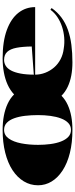

<svg xmlns="http://www.w3.org/2000/svg" viewBox="424 -979 570 1458"><g transform="rotate(-90 709.0 -250.0)"><path d="M452 15Q354 15 276 -4.5Q198 -24 143 -60Q88 -96 59.5 -143.5Q31 -191 31 -246Q31 -305 61 -354.5Q91 -404 146 -440Q201 -476 279 -495.5Q357 -515 452 -515Q510 -515 559.5 -505.5Q609 -496 650 -477Q691 -458 721 -428Q753 -458 795 -477Q837 -496 888 -505.5Q939 -515 996 -515Q1124 -515 1210.5 -483Q1297 -451 1340.5 -395.5Q1384 -340 1384 -268H867V-278L1085 -294Q1084 -364 1075 -410.5Q1066 -457 1044 -480.5Q1022 -504 983 -504Q959 -504 938.5 -491.5Q918 -479 903 -451.5Q888 -424 879.5 -379.5Q871 -335 871 -270Q871 -229 885.5 -191.5Q900 -154 926 -124Q952 -94 988.5 -75Q1025 -56 1069 -51Q1110 -44 1153 -47.5Q1196 -51 1235.5 -64Q1275 -77 1308 -99Q1341 -121 1364 -152L1377 -143Q1346 -99 1305 -68.5Q1264 -38 1212 -19.5Q1160 -1 1098 7Q1036 15 964 15Q910 15 863 6Q816 -3 777.5 -21.5Q739 -40 711 -68Q681 -39 642 -21Q603 -3 555.5 6Q508 15 452 15ZM452 4Q482 4 503.5 -16Q525 -36 538.5 -71.5Q552 -107 558 -152Q564 -197 564 -246Q564 -298 558.5 -344.5Q553 -391 540 -427Q527 -463 505.5 -483.5Q484 -504 452 -504Q411 -504 386 -468.5Q361 -433 349.5 -374.5Q338 -316 338 -246Q338 -198 344 -152.5Q350 -107 363.5 -72Q377 -37 398.5 -16.5Q420 4 452 4Z"/></g></svg>

Font: Kalnia SemiExpanded SemiBold
Style: Regular
Weight: 600
Width: 6
Designer: Frida Medrano
Foundry: Frida Medrano
Version: Version 1.105